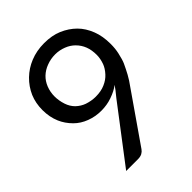

<svg xmlns="http://www.w3.org/2000/svg" viewBox="-209 -833 939 939"><g transform="rotate(-45 261.0 -363.0)"><path d="M151 -308Q114 -322 88 -348Q59 -377 44 -412Q27 -452 27 -500Q27 -548 44 -588Q62 -629 94 -660Q126 -691 168 -708Q212 -726 264 -726Q318 -726 358 -709Q400 -691 430 -661Q459 -632 476 -588Q492 -547 492 -493Q492 -461 486 -434Q478 -398 470 -380Q458 -354 444 -328Q431 -304 409 -274L234 -22Q227 -12 216 -6Q204 0 188 0H106L324 -286Q352 -321 346 -313L364 -338Q340 -319 302 -306Q268 -294 228 -294Q188 -294 151 -308ZM406 -502Q406 -537 396 -563Q386 -589 366 -609Q347 -628 321 -638Q293 -649 264 -649Q232 -649 204 -638Q177 -628 157 -609Q138 -591 127 -564Q116 -536 116 -506Q116 -476 126 -446Q135 -419 154 -400Q174 -381 199 -372Q229 -362 258 -362Q295 -362 322 -374Q350 -386 368 -406Q388 -428 396 -450Q406 -478 406 -504Z"/></g></svg>

Font: Aleo
Style: Regular
Weight: 400
Designer: Alessio Laiso
Version: Version 1.1